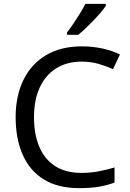

<svg xmlns="http://www.w3.org/2000/svg" viewBox="-20 -964 672 994"><path d="M403 -645Q327 -645 271.5 -610.5Q216 -576 186 -511.5Q156 -447 156 -357Q156 -269 183.5 -204Q211 -139 265.5 -104Q320 -69 402 -69Q449 -69 491 -77Q533 -85 573 -97V-19Q533 -4 490.5 3Q448 10 389 10Q280 10 207 -35Q134 -80 97.5 -163Q61 -246 61 -358Q61 -466 100.5 -548.5Q140 -631 217 -677.5Q294 -724 404 -724Q459 -724 510 -713Q561 -702 601 -682L565 -606Q532 -621 491.5 -633Q451 -645 403 -645ZM528 -934Q519 -920 502 -900Q485 -880 464.5 -858.5Q444 -837 423.5 -817.5Q403 -798 385 -784H327V-796Q342 -815 359.5 -841Q377 -867 394 -894.5Q411 -922 422 -944H528Z"/></svg>

Font: Noto Sans Meetei Mayek
Style: Regular
Weight: 400
Designer: Monotype Design Team and Neelakash Kshetrimayum
Foundry: Monotype Imaging Inc.
Version: Version 2.002